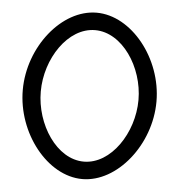

<svg xmlns="http://www.w3.org/2000/svg" viewBox="-47 -635 654 691"><g transform="rotate(5 280.0 -289.5)"><path d="M34 -290C34 -134 149 11 275 11C401 11 517 -134 517 -290C517 -446 401 -590 275 -590C149 -590 34 -446 34 -290ZM99 -290C99 -409 177 -527 275 -527C373 -527 452 -409 452 -290C452 -171 373 -52 275 -52C177 -52 99 -171 99 -290Z"/></g></svg>

Font: Charger Sport
Style: ExLitNrw
Weight: 200
Designer: Jasper
Foundry: Cannot Into Space Fonts
Version: Version 1.1